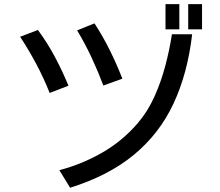

<svg xmlns="http://www.w3.org/2000/svg" viewBox="-20 -838 1040 908"><path d="M762.7 -699.2V-818.4H828.1V-699.2ZM870.1 -699.2V-818.4H935.5V-699.2ZM468.8 -433.6Q443.4 -501 412.6 -566.9Q381.8 -632.8 344.7 -694.3L426.8 -727.5Q466.8 -666 499.5 -600.1Q532.2 -534.2 558.6 -465.8ZM214.8 -398.4Q187.5 -467.8 151.9 -534.7Q116.2 -601.6 75.2 -664.1L159.2 -696.3Q204.1 -635.7 239.7 -568.8Q275.4 -502 303.7 -432.6ZM311.5 49.8 260.7 -33.2Q368.2 -61.5 463.4 -116.2Q558.6 -170.9 630.9 -254.9Q678.7 -310.5 710.4 -381.3Q742.2 -452.1 762.2 -528.3Q782.2 -604.5 793 -675.8H888.7Q867.2 -490.2 800.3 -347.7Q733.4 -205.1 613.3 -106Q493.2 -6.8 311.5 49.8Z"/></svg>

Font: Kosugi
Style: Regular
Weight: 400
Version: Version 4.002